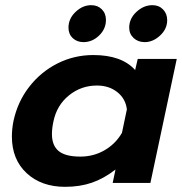

<svg xmlns="http://www.w3.org/2000/svg" viewBox="-20 -708 704 743"><path d="M245 -601Q245 -636 272.5 -662Q300 -688 333 -688Q358 -688 374 -672Q390 -656 390 -631Q390 -596 363.5 -570.5Q337 -545 303 -545Q278 -545 261.5 -560.5Q245 -576 245 -601ZM480 -601Q480 -636 508 -662Q536 -688 570 -688Q595 -688 611 -671.5Q627 -655 627 -630Q627 -596 599.5 -570.5Q572 -545 540 -545Q514 -545 497 -561Q480 -577 480 -601ZM26 -180Q26 -208 32 -239Q48 -314 93 -372Q138 -430 202.5 -462.5Q267 -495 341 -495Q451 -495 503 -437L513 -480H664L562 0H416L427 -52Q382 -17 335.5 -1Q289 15 232 15Q140 15 83 -38Q26 -91 26 -180ZM452 -194 471 -285Q466 -326 434 -351.5Q402 -377 355 -377Q294 -377 247 -339Q200 -301 187 -239Q181 -212 181 -189Q181 -145 207 -123.5Q233 -102 291 -102Q342 -102 384.5 -126.5Q427 -151 452 -194Z"/></svg>

Font: Prompt SemiBold
Style: Italic
Weight: 600
Italic angle: -12°
Designer: Katatrad Team
Foundry: CadsonDemak
Version: Version 1.001